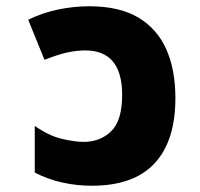

<svg xmlns="http://www.w3.org/2000/svg" viewBox="-20 -583 640 613"><path d="M273 10Q226 10 180 0Q134 -10 91 -32V-181Q135 -150 176.5 -140Q218 -130 247 -130Q300 -130 335 -164Q370 -198 370 -280Q370 -422 252 -422Q226 -422 197 -416Q168 -410 122 -392L70 -520Q115 -542 165 -552.5Q215 -563 265 -563Q361 -563 421.5 -527Q482 -491 511 -425.5Q540 -360 540 -270Q540 -133 473.5 -61.5Q407 10 273 10Z"/></svg>

Font: Noto Sans Mono Black
Style: Regular
Weight: 900
Designer: Monotype Design Team
Foundry: Monotype Imaging Inc.
Version: Version 2.014